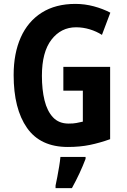

<svg xmlns="http://www.w3.org/2000/svg" viewBox="-20 -744 651 985"><path d="M305 -401H545V-30Q492 -11 441 -0.5Q390 10 328 10Q187 10 118.5 -88Q50 -186 50 -359Q50 -470 86.5 -552Q123 -634 194 -679Q265 -724 367 -724Q415 -724 461.5 -711.5Q508 -699 546 -679L503 -565Q475 -583 440.5 -593.5Q406 -604 370 -604Q293 -604 244 -540.5Q195 -477 195 -355Q195 -284 208.5 -229Q222 -174 252 -142Q282 -110 332 -110Q357 -110 372 -113Q387 -116 405 -120V-279H305ZM419 71Q391 145 349 221H265V208Q269 190 274 163.5Q279 137 283.5 110Q288 83 290 61H419Z"/></svg>

Font: Noto Sans Sinhala UI Condensed
Style: Bold
Weight: 700
Width: 3
Designer: Jelle Bosma - Monotype Design Team
Foundry: Monotype Imaging Inc.
Version: Version 2.006; ttfautohint (v1.8.4.7-5d5b)